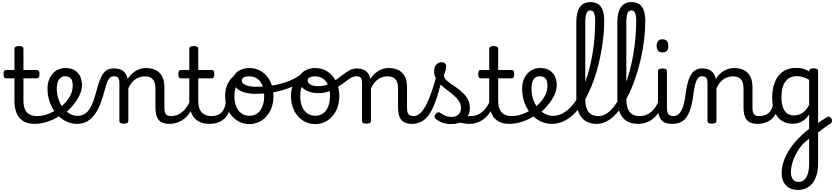

<svg xmlns="http://www.w3.org/2000/svg" viewBox="-20 -1172 8006 1843"><path d="M313 17Q265 17 229 3Q193 -11 168.5 -39Q144 -67 131.5 -108Q119 -149 119 -203V-420H41Q26 -420 20 -429Q14 -438 14 -460Q14 -483 20 -491.5Q26 -500 41 -500H119V-704Q119 -717 129.5 -723.5Q140 -730 161 -730Q183 -730 194 -723.5Q205 -717 205 -704V-500H331Q346 -500 352.5 -491.5Q359 -483 359 -460Q359 -438 352.5 -429Q346 -420 331 -420H205V-203Q205 -167 213 -140Q221 -113 237 -95Q253 -77 276.5 -67.5Q300 -58 331 -58Q345 -58 352 -46.5Q359 -35 357.5 -20.5Q356 -6 345 5.5Q334 17 313 17Z M313 17Q294 17 287.5 5.5Q281 -6 285 -20.5Q289 -35 301 -46.5Q313 -58 332 -58Q388 -58 439.5 -77Q491 -96 528 -124Q542 -133 552 -128Q562 -123 567 -110.5Q572 -98 570.5 -84.5Q569 -71 558 -64Q526 -41 484.5 -22.5Q443 -4 399 6.5Q355 17 313 17Z M532 -121Q554 -136 573.5 -153.5Q593 -171 609 -189Q631 -214 646.5 -239.5Q662 -265 670 -292.5Q678 -320 678 -349Q678 -401 658 -420.5Q638 -440 604 -440Q590 -440 583.5 -452Q577 -464 577.5 -479.5Q578 -495 585.5 -507Q593 -519 607 -519Q664 -519 699.5 -496Q735 -473 751 -435.5Q767 -398 767 -355Q767 -321 754.5 -285Q742 -249 720 -214.5Q698 -180 669 -148Q648 -124 624 -103Q600 -82 574 -64Z M720 17Q674 17 631.5 0Q589 -17 553.5 -48Q518 -79 491.5 -121.5Q465 -164 450.5 -214.5Q436 -265 436 -321Q436 -364 448.5 -400.5Q461 -437 484 -463.5Q507 -490 538.5 -504.5Q570 -519 607 -519Q621 -519 627.5 -507Q634 -495 633.5 -479.5Q633 -464 625 -452Q617 -440 603 -440Q590 -440 578 -435Q566 -430 556 -420.5Q546 -411 539.5 -397Q533 -383 529 -364.5Q525 -346 525 -323Q525 -266 542 -218Q559 -170 587.5 -134.5Q616 -99 651 -79.5Q686 -60 722 -60Q763 -60 792 -78Q821 -96 841.5 -128.5Q862 -161 877.5 -205.5Q893 -250 907 -304Q922 -358 936.5 -398Q951 -438 969 -464Q987 -490 1012 -502.5Q1037 -515 1073 -515Q1087 -515 1093.5 -503.5Q1100 -492 1099.5 -477.5Q1099 -463 1091.5 -451.5Q1084 -440 1070 -440Q1056 -440 1044.5 -433Q1033 -426 1023 -411Q1013 -396 1004 -371Q995 -346 986 -310Q971 -252 950.5 -194Q930 -136 899 -88Q868 -40 824.5 -11.5Q781 17 720 17Z M1603 17Q1569 17 1544 7.5Q1519 -2 1503 -21.5Q1487 -41 1479.5 -70.5Q1472 -100 1472 -140V-326Q1472 -361 1461.5 -386.5Q1451 -412 1429 -425.5Q1407 -439 1370 -439Q1349 -439 1326.5 -433Q1304 -427 1283.5 -413.5Q1263 -400 1244.5 -378Q1226 -356 1212 -324V-11Q1212 2 1201 8.5Q1190 15 1168 15Q1147 15 1136.5 8.5Q1126 2 1126 -11V-369Q1126 -411 1114 -425.5Q1102 -440 1071 -440Q1056 -440 1049 -451.5Q1042 -463 1042 -477.5Q1042 -492 1050 -503.5Q1058 -515 1073 -515Q1100 -515 1121.5 -509.5Q1143 -504 1159.5 -492.5Q1176 -481 1187 -463.5Q1198 -446 1204 -422L1206 -414Q1220 -438 1239 -457Q1258 -476 1280.5 -490Q1303 -504 1328.5 -511.5Q1354 -519 1382 -519Q1434 -519 1473.5 -500Q1513 -481 1535.5 -440.5Q1558 -400 1558 -334V-140Q1558 -95 1571.5 -76.5Q1585 -58 1622 -58Q1636 -58 1643 -46.5Q1650 -35 1648.5 -20.5Q1647 -6 1636 5.5Q1625 17 1603 17Z M1603 17Q1589 17 1582.5 5.5Q1576 -6 1577.5 -20.5Q1579 -35 1590 -46.5Q1601 -58 1622 -58Q1656 -58 1684.5 -70Q1713 -82 1736 -103Q1759 -124 1777.5 -153Q1796 -182 1809 -216Q1815 -231 1827 -229.5Q1839 -228 1847.5 -219Q1856 -210 1853 -199Q1837 -148 1813 -108Q1789 -68 1757.5 -40Q1726 -12 1687.5 2.5Q1649 17 1603 17Z M1991 17Q1943 17 1907 3Q1871 -11 1846.5 -39Q1822 -67 1809.5 -108Q1797 -149 1797 -203V-420H1719Q1704 -420 1698 -429Q1692 -438 1692 -460Q1692 -483 1698 -491.5Q1704 -500 1719 -500H1797V-704Q1797 -717 1807.5 -723.5Q1818 -730 1839 -730Q1861 -730 1872 -723.5Q1883 -717 1883 -704V-500H2009Q2024 -500 2030.5 -491.5Q2037 -483 2037 -460Q2037 -438 2030.5 -429Q2024 -420 2009 -420H1883V-203Q1883 -167 1891 -140Q1899 -113 1915 -95Q1931 -77 1954.5 -67.5Q1978 -58 2009 -58Q2023 -58 2030 -46.5Q2037 -35 2035.5 -20.5Q2034 -6 2023 5.5Q2012 17 1991 17Z M1991 17Q1977 17 1970.5 5.5Q1964 -6 1965.5 -20.5Q1967 -35 1978 -46.5Q1989 -58 2010 -58Q2040 -58 2063.5 -66Q2087 -74 2104 -90Q2121 -106 2131.5 -130Q2142 -154 2146 -186Q2148 -201 2161 -205.5Q2174 -210 2186.5 -205.5Q2199 -201 2197 -186Q2193 -133 2176 -94.5Q2159 -56 2132 -31.5Q2105 -7 2069.5 5Q2034 17 1991 17Z M2374 19Q2307 19 2254 -16Q2201 -51 2171 -111.5Q2141 -172 2141 -250Q2141 -303 2157 -347.5Q2173 -392 2205 -424.5Q2237 -457 2286 -475.5Q2335 -494 2401 -494Q2414 -494 2417.5 -483Q2421 -472 2416.5 -461Q2412 -450 2399 -450Q2368 -450 2341.5 -441Q2315 -432 2294.5 -415Q2274 -398 2259.5 -374Q2245 -350 2237.5 -318.5Q2230 -287 2230 -250Q2230 -192 2247.5 -149.5Q2265 -107 2297.5 -84Q2330 -61 2374 -61Q2407 -61 2433.5 -74Q2460 -87 2478 -112Q2496 -137 2506 -172Q2516 -207 2516 -250Q2516 -308 2499 -350.5Q2482 -393 2450 -416Q2418 -439 2374 -439Q2355 -439 2346 -451Q2337 -463 2337 -479Q2337 -495 2346 -507Q2355 -519 2374 -519Q2441 -519 2493 -484.5Q2545 -450 2575 -389Q2605 -328 2605 -250Q2605 -203 2594 -162Q2583 -121 2562 -88Q2541 -55 2512.5 -31Q2484 -7 2449 6Q2414 19 2374 19Z M2435 -271Q2368 -271 2319 -287Q2270 -303 2244 -334.5Q2218 -366 2218 -410Q2218 -442 2240.5 -466.5Q2263 -491 2298.5 -505Q2334 -519 2372 -519Q2391 -519 2400.5 -507Q2410 -495 2410 -479Q2410 -463 2400.5 -451Q2391 -439 2372 -439Q2337 -439 2319 -428.5Q2301 -418 2301 -398Q2301 -374 2336.5 -356.5Q2372 -339 2436 -339Q2507 -339 2572.5 -348Q2638 -357 2695.5 -374Q2753 -391 2799 -414.5Q2845 -438 2877 -466Q2887 -475 2901 -469Q2915 -463 2920 -449Q2925 -435 2907 -419Q2872 -386 2821.5 -358.5Q2771 -331 2710 -311.5Q2649 -292 2579 -281.5Q2509 -271 2435 -271Z M3006 19Q2939 19 2886 -16Q2833 -51 2803 -111.5Q2773 -172 2773 -250Q2773 -303 2789 -347.5Q2805 -392 2837 -424.5Q2869 -457 2918 -475.5Q2967 -494 3033 -494Q3046 -494 3049.5 -483Q3053 -472 3048.5 -461Q3044 -450 3031 -450Q3000 -450 2973.5 -441Q2947 -432 2926.5 -415Q2906 -398 2891.5 -374Q2877 -350 2869.5 -318.5Q2862 -287 2862 -250Q2862 -192 2879.5 -149.5Q2897 -107 2929.5 -84Q2962 -61 3006 -61Q3039 -61 3065.5 -74Q3092 -87 3110 -112Q3128 -137 3138 -172Q3148 -207 3148 -250Q3148 -308 3131 -350.5Q3114 -393 3082 -416Q3050 -439 3006 -439Q2987 -439 2978 -451Q2969 -463 2969 -479Q2969 -495 2978 -507Q2987 -519 3006 -519Q3073 -519 3125 -484.5Q3177 -450 3207 -389Q3237 -328 3237 -250Q3237 -203 3226 -162Q3215 -121 3194 -88Q3173 -55 3144.5 -31Q3116 -7 3081 6Q3046 19 3006 19Z M3035 -278Q2990 -278 2947.5 -292Q2905 -306 2877.5 -335.5Q2850 -365 2850 -410Q2850 -442 2872.5 -466.5Q2895 -491 2930.5 -505Q2966 -519 3004 -519Q3023 -519 3032.5 -507Q3042 -495 3042 -479Q3042 -463 3032.5 -451Q3023 -439 3004 -439Q2970 -439 2951.5 -428.5Q2933 -418 2933 -398Q2933 -385 2944 -372.5Q2955 -360 2978.5 -352.5Q3002 -345 3038 -345Q3087 -345 3127.5 -362Q3168 -379 3204 -404.5Q3240 -430 3272.5 -455.5Q3305 -481 3337 -498Q3369 -515 3403 -515Q3422 -515 3431 -503.5Q3440 -492 3439 -477.5Q3438 -463 3428.5 -451.5Q3419 -440 3400 -440Q3374 -440 3347 -423.5Q3320 -407 3289 -383Q3258 -359 3220.5 -335Q3183 -311 3137 -294.5Q3091 -278 3035 -278Z M3932 17Q3898 17 3873 7.5Q3848 -2 3832 -21.5Q3816 -41 3808.5 -70.5Q3801 -100 3801 -140V-326Q3801 -361 3790.5 -386.5Q3780 -412 3758 -425.5Q3736 -439 3699 -439Q3678 -439 3655.5 -433Q3633 -427 3612.5 -413.5Q3592 -400 3573.5 -378Q3555 -356 3541 -324V-11Q3541 2 3530 8.5Q3519 15 3497 15Q3476 15 3465.5 8.5Q3455 2 3455 -11V-369Q3455 -411 3443 -425.5Q3431 -440 3400 -440Q3385 -440 3378 -451.5Q3371 -463 3371 -477.5Q3371 -492 3379 -503.5Q3387 -515 3402 -515Q3429 -515 3450.5 -509.5Q3472 -504 3488.5 -492.5Q3505 -481 3516 -463.5Q3527 -446 3533 -422L3535 -414Q3549 -438 3568 -457Q3587 -476 3609.5 -490Q3632 -504 3657.5 -511.5Q3683 -519 3711 -519Q3763 -519 3802.5 -500Q3842 -481 3864.5 -440.5Q3887 -400 3887 -334V-140Q3887 -95 3900.5 -76.5Q3914 -58 3951 -58Q3965 -58 3972 -46.5Q3979 -35 3977.5 -20.5Q3976 -6 3965 5.5Q3954 17 3932 17Z M3932 17Q3913 17 3906.5 5.5Q3900 -6 3904 -20.5Q3908 -35 3920 -46.5Q3932 -58 3951 -58Q3984 -58 4014 -85.5Q4044 -113 4071.5 -166.5Q4099 -220 4126 -299.5Q4153 -379 4181 -483Q4186 -498 4200.5 -499.5Q4215 -501 4227.5 -493Q4240 -485 4236 -469Q4206 -338 4176.5 -245.5Q4147 -153 4113 -95Q4079 -37 4035 -10Q3991 17 3932 17Z M4481 17Q4457 17 4432.5 11.5Q4408 6 4384.5 3.5Q4361 1 4336 12L4357 -16Q4392 -34 4416.5 -43Q4441 -52 4460.5 -55Q4480 -58 4500 -58Q4509 -58 4511 -46.5Q4513 -35 4509 -20.5Q4505 -6 4497.5 5.5Q4490 17 4481 17ZM4312 19Q4266 19 4226 5Q4186 -9 4158 -36Q4151 -44 4151.5 -56Q4152 -68 4166 -81Q4177 -92 4186 -94.5Q4195 -97 4206 -89Q4232 -70 4256.5 -60Q4281 -50 4318 -50Q4358 -50 4381.5 -73.5Q4405 -97 4405 -135Q4405 -171 4386.5 -200Q4368 -229 4338.5 -254.5Q4309 -280 4276 -304.5Q4243 -329 4213.5 -356Q4184 -383 4165.5 -415.5Q4147 -448 4147 -488Q4147 -526 4167 -550.5Q4187 -575 4218 -575Q4239 -575 4251 -564.5Q4263 -554 4263 -535Q4263 -519 4257.5 -497.5Q4252 -476 4241 -450Q4241 -428 4259 -408.5Q4277 -389 4305.5 -369.5Q4334 -350 4365.5 -328Q4397 -306 4425.5 -278.5Q4454 -251 4472 -215.5Q4490 -180 4490 -133Q4490 -66 4441.5 -23.5Q4393 19 4312 19Z M4482 17Q4468 17 4461.5 5.5Q4455 -6 4456.5 -20.5Q4458 -35 4469 -46.5Q4480 -58 4501 -58Q4535 -58 4563.5 -70Q4592 -82 4615 -103Q4638 -124 4656.5 -153Q4675 -182 4688 -216Q4694 -231 4706 -229.5Q4718 -228 4726.5 -219Q4735 -210 4732 -199Q4716 -148 4692 -108Q4668 -68 4636.5 -40Q4605 -12 4566.5 2.5Q4528 17 4482 17Z M4870 17Q4822 17 4786 3Q4750 -11 4725.5 -39Q4701 -67 4688.5 -108Q4676 -149 4676 -203V-420H4598Q4583 -420 4577 -429Q4571 -438 4571 -460Q4571 -483 4577 -491.5Q4583 -500 4598 -500H4676V-704Q4676 -717 4686.5 -723.5Q4697 -730 4718 -730Q4740 -730 4751 -723.5Q4762 -717 4762 -704V-500H4888Q4903 -500 4909.5 -491.5Q4916 -483 4916 -460Q4916 -438 4909.5 -429Q4903 -420 4888 -420H4762V-203Q4762 -167 4770 -140Q4778 -113 4794 -95Q4810 -77 4833.5 -67.5Q4857 -58 4888 -58Q4902 -58 4909 -46.5Q4916 -35 4914.5 -20.5Q4913 -6 4902 5.5Q4891 17 4870 17Z M4870 17Q4851 17 4844.5 5.5Q4838 -6 4842 -20.5Q4846 -35 4858 -46.5Q4870 -58 4889 -58Q4945 -58 4996.5 -77Q5048 -96 5085 -124Q5099 -133 5109 -128Q5119 -123 5124 -110.5Q5129 -98 5127.5 -84.5Q5126 -71 5115 -64Q5083 -41 5041.5 -22.5Q5000 -4 4956 6.5Q4912 17 4870 17Z M5089 -121Q5111 -136 5130.5 -153.5Q5150 -171 5166 -189Q5188 -214 5203.5 -239.5Q5219 -265 5227 -292.5Q5235 -320 5235 -349Q5235 -401 5215 -420.5Q5195 -440 5161 -440Q5147 -440 5140.5 -452Q5134 -464 5134.5 -479.5Q5135 -495 5142.5 -507Q5150 -519 5164 -519Q5221 -519 5256.5 -496Q5292 -473 5308 -435.5Q5324 -398 5324 -355Q5324 -321 5311.5 -285Q5299 -249 5277 -214.5Q5255 -180 5226 -148Q5205 -124 5181 -103Q5157 -82 5131 -64Z M5274 17Q5215 17 5164 -9.5Q5113 -36 5074 -82.5Q5035 -129 5013.5 -190Q4992 -251 4992 -321Q4992 -364 5004.5 -400.5Q5017 -437 5040.5 -463.5Q5064 -490 5095.5 -504.5Q5127 -519 5164 -519Q5173 -519 5177.5 -507Q5182 -495 5181 -479.5Q5180 -464 5174.5 -452Q5169 -440 5160 -440Q5144 -440 5131.5 -435Q5119 -430 5109.5 -420Q5100 -410 5094 -395Q5088 -380 5085 -361.5Q5082 -343 5082 -320Q5082 -263 5099 -215.5Q5116 -168 5145.5 -133Q5175 -98 5212 -79Q5249 -60 5288 -60Q5327 -60 5363 -75.5Q5399 -91 5433 -120Q5467 -149 5497 -190.5Q5527 -232 5553.5 -283.5Q5580 -335 5601.5 -395.5Q5623 -456 5640 -524Q5657 -592 5669 -665Q5681 -738 5687 -816Q5693 -894 5693 -973Q5693 -986 5706 -993Q5719 -1000 5736.5 -1000Q5754 -1000 5767 -993Q5780 -986 5780 -973Q5780 -914 5774 -845.5Q5768 -777 5756 -704.5Q5744 -632 5726 -558Q5708 -484 5683.5 -413.5Q5659 -343 5628.5 -278.5Q5598 -214 5560 -160.5Q5522 -107 5478 -67Q5434 -27 5383 -5Q5332 17 5274 17Z M5708 17Q5640 17 5596.5 -13Q5553 -43 5532.5 -98.5Q5512 -154 5512 -228V-959Q5512 -1056 5546.5 -1104Q5581 -1152 5649 -1152Q5693 -1152 5722 -1132Q5751 -1112 5765.5 -1072.5Q5780 -1033 5780 -974Q5780 -955 5767 -946Q5754 -937 5736.5 -937Q5719 -937 5706 -946Q5693 -955 5693 -974Q5693 -1008 5688 -1029.5Q5683 -1051 5673 -1061.5Q5663 -1072 5647 -1072Q5631 -1072 5620 -1061Q5609 -1050 5603.5 -1025.5Q5598 -1001 5598 -959V-228Q5598 -176 5609.5 -137.5Q5621 -99 5649.5 -78.5Q5678 -58 5727 -58Q5741 -58 5747.5 -46.5Q5754 -35 5752.5 -20.5Q5751 -6 5740 5.5Q5729 17 5708 17Z M5708 17Q5689 17 5682.5 5.5Q5676 -6 5680 -20.5Q5684 -35 5696 -46.5Q5708 -58 5727 -58Q5765 -58 5800 -80Q5835 -102 5867.5 -142Q5900 -182 5929 -237Q5958 -292 5982.5 -358.5Q6007 -425 6026.5 -499.5Q6046 -574 6059.5 -653.5Q6073 -733 6080 -814Q6087 -895 6087 -974Q6087 -993 6100 -1002.5Q6113 -1012 6130.5 -1012Q6148 -1012 6161 -1002.5Q6174 -993 6174 -974Q6174 -905 6167 -831.5Q6160 -758 6146.5 -683Q6133 -608 6113 -534.5Q6093 -461 6068 -392Q6043 -323 6013 -261Q5983 -199 5948.5 -148.5Q5914 -98 5875.5 -60.5Q5837 -23 5795 -3Q5753 17 5708 17Z M6102 17Q6034 17 5990.5 -13Q5947 -43 5926.5 -98.5Q5906 -154 5906 -228V-959Q5906 -1056 5940.5 -1104Q5975 -1152 6043 -1152Q6087 -1152 6116 -1132Q6145 -1112 6159.5 -1072.5Q6174 -1033 6174 -974Q6174 -955 6161 -946Q6148 -937 6130.5 -937Q6113 -937 6100 -946Q6087 -955 6087 -974Q6087 -1008 6082 -1029.5Q6077 -1051 6067 -1061.5Q6057 -1072 6041 -1072Q6025 -1072 6014 -1061Q6003 -1050 5997.5 -1025.5Q5992 -1001 5992 -959V-228Q5992 -176 6003.5 -137.5Q6015 -99 6043.5 -78.5Q6072 -58 6121 -58Q6135 -58 6141.5 -46.5Q6148 -35 6146.5 -20.5Q6145 -6 6134 5.5Q6123 17 6102 17Z M6102 17Q6088 17 6081.5 5.5Q6075 -6 6076.5 -20.5Q6078 -35 6089 -46.5Q6100 -58 6121 -58Q6154 -58 6182 -69Q6210 -80 6233 -100Q6256 -120 6273.5 -147Q6291 -174 6303 -205Q6309 -220 6320.5 -218.5Q6332 -217 6340.5 -207Q6349 -197 6346 -186Q6331 -138 6307.5 -100.5Q6284 -63 6253.5 -36.5Q6223 -10 6185 3.5Q6147 17 6102 17Z M6427 17Q6393 17 6368 7.5Q6343 -2 6327 -21.5Q6311 -41 6303.5 -70.5Q6296 -100 6296 -140V-489Q6296 -502 6306.5 -508.5Q6317 -515 6338 -515Q6360 -515 6371 -508.5Q6382 -502 6382 -489V-140Q6382 -95 6395.5 -76.5Q6409 -58 6446 -58Q6460 -58 6467 -46.5Q6474 -35 6472.5 -20.5Q6471 -6 6460 5.5Q6449 17 6427 17ZM6340 -669Q6312 -669 6297.5 -684.5Q6283 -700 6283 -731Q6283 -763 6297.5 -779Q6312 -795 6340 -795Q6367 -795 6381 -779Q6395 -763 6395 -731Q6396 -700 6381.5 -684.5Q6367 -669 6340 -669Z M6427 17Q6418 17 6414 5.5Q6410 -6 6412 -20.5Q6414 -35 6422 -46.5Q6430 -58 6445 -58Q6469 -58 6487.5 -71Q6506 -84 6520 -110Q6534 -136 6544 -174Q6554 -212 6560 -263Q6569 -337 6583.5 -385.5Q6598 -434 6618 -462.5Q6638 -491 6663 -503Q6688 -515 6718 -515Q6727 -515 6731.5 -503.5Q6736 -492 6735.5 -477.5Q6735 -463 6730 -451.5Q6725 -440 6716 -440Q6704 -440 6692.5 -433.5Q6681 -427 6671 -409.5Q6661 -392 6652.5 -359.5Q6644 -327 6637 -275Q6626 -185 6607.5 -127.5Q6589 -70 6563.5 -38.5Q6538 -7 6504 5Q6470 17 6427 17Z M7248 17Q7214 17 7189 7.5Q7164 -2 7148 -21.5Q7132 -41 7124.5 -70.5Q7117 -100 7117 -140V-326Q7117 -361 7106.5 -386.5Q7096 -412 7074 -425.5Q7052 -439 7015 -439Q6994 -439 6971.5 -433Q6949 -427 6928.5 -413.5Q6908 -400 6889.5 -378Q6871 -356 6857 -324V-11Q6857 2 6846 8.5Q6835 15 6813 15Q6792 15 6781.5 8.5Q6771 2 6771 -11V-369Q6771 -411 6759 -425.5Q6747 -440 6716 -440Q6701 -440 6694 -451.5Q6687 -463 6687 -477.5Q6687 -492 6695 -503.5Q6703 -515 6718 -515Q6745 -515 6766.5 -509.5Q6788 -504 6804.5 -492.5Q6821 -481 6832 -463.5Q6843 -446 6849 -422L6851 -414Q6865 -438 6884 -457Q6903 -476 6925.5 -490Q6948 -504 6973.5 -511.5Q6999 -519 7027 -519Q7079 -519 7118.5 -500Q7158 -481 7180.5 -440.5Q7203 -400 7203 -334V-140Q7203 -95 7216.5 -76.5Q7230 -58 7267 -58Q7281 -58 7288 -46.5Q7295 -35 7293.5 -20.5Q7292 -6 7281 5.5Q7270 17 7248 17Z M7248 17Q7234 17 7227.5 5.5Q7221 -6 7222.5 -20.5Q7224 -35 7235 -46.5Q7246 -58 7267 -58Q7297 -58 7320.5 -66Q7344 -74 7361 -90Q7378 -106 7388.5 -130Q7399 -154 7403 -186Q7405 -201 7418 -205.5Q7431 -210 7443.5 -205.5Q7456 -201 7454 -186Q7450 -133 7433 -94.5Q7416 -56 7389 -31.5Q7362 -7 7326.5 5Q7291 17 7248 17Z M7803 32Q7819 19 7835 7.5Q7851 -4 7866.5 -14.5Q7882 -25 7895.5 -33.5Q7909 -42 7920 -48Q7935 -56 7946 -50Q7957 -44 7962.5 -31.5Q7968 -19 7965.5 -5Q7963 9 7948 17Q7936 24 7919.5 35Q7903 46 7885.5 59.5Q7868 73 7849.5 86.5Q7831 100 7814 112ZM7639 651Q7568 651 7525.5 608.5Q7483 566 7483 489Q7483 450 7493 409Q7503 368 7522.5 326Q7542 284 7572.5 241.5Q7603 199 7643 158Q7659 141 7676 125Q7693 109 7711 93.5Q7729 78 7747 64V-75Q7724 -38 7696.5 -18.5Q7669 1 7641.5 8.5Q7614 16 7587 16Q7530 16 7486 -11.5Q7442 -39 7417 -95Q7392 -151 7392 -236Q7392 -288 7402 -332Q7412 -376 7430.5 -411Q7449 -446 7476.5 -470Q7504 -494 7539 -507Q7574 -520 7616 -520Q7644 -520 7664 -517.5Q7684 -515 7703.5 -508Q7723 -501 7747 -485V-490Q7747 -503 7757.5 -509.5Q7768 -516 7790 -516Q7811 -516 7822 -509.5Q7833 -503 7833 -490V398Q7833 458 7819.5 505Q7806 552 7781 584.5Q7756 617 7720 634Q7684 651 7639 651ZM7647 574Q7679 574 7701 553.5Q7723 533 7735 493.5Q7747 454 7747 396V159Q7734 169 7723 178Q7712 187 7702 196.5Q7692 206 7683 214Q7656 246 7635.5 279.5Q7615 313 7601 347.5Q7587 382 7579.5 416.5Q7572 451 7572 484Q7572 512 7581 532.5Q7590 553 7606.5 563.5Q7623 574 7647 574ZM7600 -64Q7629 -64 7655.5 -74Q7682 -84 7705.5 -107Q7729 -130 7747 -167V-405Q7716 -424 7686 -432.5Q7656 -441 7625 -441Q7599 -441 7576.5 -433Q7554 -425 7536.5 -409Q7519 -393 7506.5 -369Q7494 -345 7487.5 -313Q7481 -281 7481 -240Q7481 -185 7494 -145.5Q7507 -106 7533.5 -85Q7560 -64 7600 -64Z"/></svg>

Font: Playwrite CL
Style: Regular
Weight: 400
Designer: Veronika Burian, José Scaglione
Foundry: TypeTogether
Version: Version 1.002